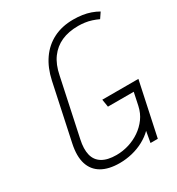

<svg xmlns="http://www.w3.org/2000/svg" viewBox="-173 -817 860 935"><g transform="rotate(-30 257.5 -349.5)"><path d="M494 -645 515 -676Q496 -687 474.5 -694.5Q453 -702 429 -705.5Q405 -709 379 -709Q316 -709 267.5 -684.5Q219 -660 187 -614Q155 -568 141 -503L74 -189Q60 -123 74 -79Q88 -35 127 -12.5Q166 10 227 10Q263 10 298 1.5Q333 -7 363.5 -23.5Q394 -40 416 -62L405 0H446L510 -300H307L314 -257H459L444 -186Q436 -149 415.5 -121Q395 -93 366 -73Q337 -53 302.5 -42.5Q268 -32 233 -32Q183 -32 153.5 -50Q124 -68 115.5 -102.5Q107 -137 118 -187L186 -506Q197 -562 223.5 -598Q250 -634 290 -652Q330 -670 385 -670Q402 -670 421 -667.5Q440 -665 458.5 -659Q477 -653 494 -645Z"/></g></svg>

Font: Advent Pro Light
Style: Italic
Weight: 300
Italic angle: -12°
Version: Version 3.000